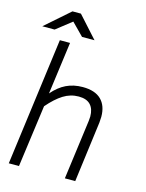

<svg xmlns="http://www.w3.org/2000/svg" viewBox="-131 -976 803 1055"><g transform="rotate(15 270.0 -448.5)"><path d="M179 -726 139 -428Q175 -470 216.5 -490Q258 -510 310 -510Q380 -510 415 -475.5Q450 -441 450 -378Q450 -369 448 -345L403 0H344L389 -338Q391 -356 391 -364Q391 -407 369 -430.5Q347 -454 302 -454Q255 -454 214.5 -428.5Q174 -403 131 -353L83 0H25L121 -726ZM147 -897H195L305 -775H234L166 -844L78 -775H8Z"/></g></svg>

Font: Bellota Text
Style: Italic
Weight: 400
Italic angle: -7.5°
Designer: Kemie Guaida
Foundry: Kemie Guaida
Version: Version 4.001